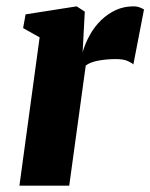

<svg xmlns="http://www.w3.org/2000/svg" viewBox="-20 -588 476 608"><path d="M105.5 -469.7 53.2 -499 61 -542.5 222.7 -567.9 248.5 -551.3 241.7 -422.9Q250 -451.7 264.9 -478Q279.8 -504.4 300.5 -524.4Q321.3 -544.4 346.9 -556.2Q372.6 -567.9 401.9 -567.9Q414.6 -567.9 423.3 -564.2Q432.1 -560.5 436 -558.1L402.3 -383.8Q399.4 -387.7 385.5 -394.3Q371.6 -400.9 347.2 -400.9Q317.4 -400.9 291.3 -396Q265.1 -391.1 251.5 -380.4L199.2 0H41.5Z"/></svg>

Font: Merriweather UltraBold
Style: Italic
Weight: 900
Italic angle: -7°
Designer: Eben Sorkin ( eben@eyebytes.com )
Foundry: Eben Sorkin ( eben@eyebytes.com )
Version: Version 1.52; ttfautohint (v1.4.1)